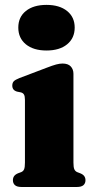

<svg xmlns="http://www.w3.org/2000/svg" viewBox="-20 -746 382 766"><path d="M273 -451.5V-97.5Q273 -78.5 276.5 -70.8Q280 -63 287.5 -59.5L300.5 -54.5Q311.5 -50 316.2 -43.2Q321 -36.5 321 -27Q321 -14.5 312.8 -7.2Q304.5 0 286.5 0H66Q48 0 39.8 -7.2Q31.5 -14.5 31.5 -27Q31.5 -36.5 36.2 -43.2Q41 -50 51.5 -54.5L65 -59.5Q73 -63 76.2 -70.8Q79.5 -78.5 79.5 -97.5V-347.5Q79.5 -362.5 75.5 -369Q71.5 -375.5 63 -377.5L48 -380.5Q38 -383.5 33.5 -389.5Q29 -395.5 29 -404.5Q29 -415.5 35 -421.8Q41 -428 57.5 -434.5L165.5 -475.5Q190 -485 204.2 -488.8Q218.5 -492.5 229.5 -492.5Q251.5 -492.5 262.2 -481Q273 -469.5 273 -451.5ZM165.5 -544.5Q113.5 -544.5 83.2 -569.2Q53 -594 53 -636Q53 -678 83.2 -702.2Q113.5 -726.5 165.5 -726.5Q217.5 -726.5 247.8 -702Q278 -677.5 278 -636Q278 -594 247.8 -569.2Q217.5 -544.5 165.5 -544.5Z"/></svg>

Font: Fraunces ExtraBold
Style: Regular
Weight: 800
Version: Version 1.000;[b76b70a41]